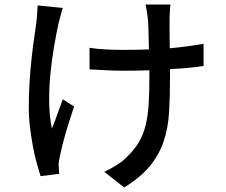

<svg xmlns="http://www.w3.org/2000/svg" viewBox="-20 -769 996 847"><path d="M257 -734Q252 -719 247 -699Q242 -679 238 -665Q228 -619 218 -560.5Q208 -502 202 -439.5Q196 -377 197 -315.5Q198 -254 209 -202Q220 -228 232.5 -263.5Q245 -299 257 -331L307 -299Q298 -272 288 -241.5Q278 -211 269.5 -181.5Q261 -152 254.5 -125.5Q248 -99 244 -80Q242 -70 240 -57.5Q238 -45 239 -37Q239 -30 240 -20Q241 -10 241 -2L159 8Q152 -14 142.5 -47.5Q133 -81 125.5 -121.5Q118 -162 112.5 -206.5Q107 -251 107 -295Q107 -353 110.5 -408.5Q114 -464 119.5 -513.5Q125 -563 131 -604Q137 -645 141 -674Q143 -692 144 -711.5Q145 -731 146 -745ZM878 -478Q847 -473 809.5 -469.5Q772 -466 730 -464V-428Q730 -346 726 -276Q722 -206 702.5 -147Q683 -88 642 -37.5Q601 13 528 58L440 -11Q464 -22 492.5 -39.5Q521 -57 540 -77Q573 -108 593 -142.5Q613 -177 623 -219Q633 -261 636 -312.5Q639 -364 639 -429V-459Q610 -458 581.5 -457.5Q553 -457 525 -457Q492 -457 450 -459Q408 -461 375 -463V-558Q408 -553 446.5 -551Q485 -549 523 -549Q550 -549 579 -549.5Q608 -550 637 -551Q636 -594 635 -632Q634 -670 632 -689Q630 -704 627.5 -720.5Q625 -737 622 -749H732Q730 -735 729.5 -720Q729 -705 728 -689Q728 -673 728 -636Q728 -599 729 -556Q813 -564 878 -576Z"/></svg>

Font: Kinto Sans Med
Style: Regular
Weight: 500
Designer: Authors: Ryoko NISHIZUKA  (kana & ideographs); Paul D. Hunt (Latin, Greek & Cyrillic); Wenlong ZHANG  (bopomofo); Sandol
Foundry: Adobe Systems Incorporated, ookami Inc.
Version: Version 0.001